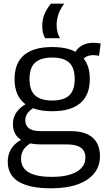

<svg xmlns="http://www.w3.org/2000/svg" viewBox="-20 -801 578 1041"><path d="M256 220Q140 220 81 184Q22 148 22 76Q22 48 31.5 24.5Q41 1 60.5 -18Q80 -37 110 -51L164 -33Q140 -23 124.5 -9Q109 5 101.5 22Q94 39 94 60Q94 92 112 114Q130 136 167.5 147Q205 158 261 158Q320 158 360 145.5Q400 133 421.5 110Q443 87 443 54Q443 29 432 13.5Q421 -2 398.5 -10Q376 -18 340 -18H203Q154 -18 119.5 -30.5Q85 -43 67.5 -67.5Q50 -92 50 -127Q50 -164 69 -191.5Q88 -219 125 -240L173 -222Q146 -208 131.5 -190Q117 -172 117 -148Q117 -121 137 -105.5Q157 -90 202 -90H364Q442 -90 482 -55Q522 -20 522 46Q522 100 490.5 139Q459 178 400 199Q341 220 256 220ZM263 -198Q162 -198 110.5 -242Q59 -286 59 -372Q59 -459 110.5 -502.5Q162 -546 263 -546Q364 -546 415.5 -502.5Q467 -459 467 -372Q467 -286 415.5 -242Q364 -198 263 -198ZM263 -256Q325 -256 355 -283.5Q385 -311 385 -372Q385 -434 355 -461.5Q325 -489 263 -489Q201 -489 170.5 -461.5Q140 -434 140 -372Q140 -311 170.5 -283.5Q201 -256 263 -256ZM417 -460 382 -505Q395 -537 422 -553Q449 -569 486 -569Q497 -569 506.5 -568Q516 -567 526 -565L517 -498Q510 -500 502 -501Q494 -502 485 -502Q462 -502 445 -492Q428 -482 417 -460ZM306 -594H225Q218 -604 213.5 -621Q209 -638 209 -659Q209 -695 221 -724Q233 -753 256 -781H328Q304 -748 295.5 -720Q287 -692 287 -666Q287 -644 292 -625Q297 -606 306 -594Z"/></svg>

Font: Georama ExtraCondensed Thin
Style: Regular
Weight: 400
Version: Version 1.001